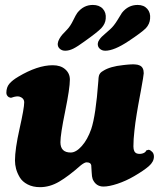

<svg xmlns="http://www.w3.org/2000/svg" viewBox="-20 -753 647 782"><path d="M325.7 -585.4Q295.9 -563.5 278.6 -554.9Q261.2 -546.4 245.6 -546.4Q231.9 -546.4 222.9 -554.9Q213.9 -563.5 215.3 -576.2Q216.3 -585.4 222.2 -595.5Q228 -605.5 233.6 -611.8Q239.3 -618.2 253.9 -633.3Q266.6 -646.5 278.1 -670.2Q289.6 -693.8 294.9 -700.7Q320.3 -732.9 357.9 -732.9Q384.3 -732.9 398.7 -717.3Q413.1 -701.7 410.6 -676.8Q409.2 -656.2 392.6 -638.2Q376 -621.1 325.7 -585.4ZM503.4 -585.4Q444.8 -546.4 408.7 -546.4Q395 -546.4 386 -554.9Q377 -563.5 378.4 -576.2Q378.9 -583 384.3 -590.8Q389.6 -598.6 395 -603.8Q400.4 -608.9 411.6 -618.7Q422.9 -628.4 428.2 -633.3Q443.8 -647 459 -672.1Q474.1 -697.3 476.6 -700.7Q502 -732.9 540.5 -732.9Q565.9 -732.9 579.8 -717Q593.8 -701.2 591.3 -676.8Q589.8 -655.3 574.2 -638.2Q556.6 -620.6 503.4 -585.4ZM143.1 9.3Q113.8 9.3 92.3 -2Q70.8 -13.2 60.3 -31Q49.8 -48.8 45.4 -65.7Q41 -82.5 41 -99.1Q41 -145.5 59.8 -229.2Q78.6 -313 78.6 -335.9Q78.6 -345.7 72.3 -352.1Q67.4 -356.9 59.6 -359.4Q48.3 -362.8 27.8 -355.5Q23.4 -353.5 15.6 -357.4Q5.9 -364.3 5.9 -375Q5.9 -397.5 18.1 -411.9Q30.3 -426.3 54.2 -440.4Q132.8 -487.3 194.8 -487.3Q226.6 -487.3 245.1 -471.2Q264.6 -454.6 264.6 -428.7Q264.6 -393.6 245.4 -299.6Q226.1 -205.6 226.1 -173.8Q226.1 -131.8 268.1 -131.8Q289.6 -131.8 313 -158Q336.4 -184.1 351.6 -227.5Q370.1 -282.7 380.4 -421.4Q380.4 -423.3 380.9 -428Q381.3 -432.6 381.3 -434.6Q381.3 -436.5 382.1 -440.4Q382.8 -444.3 383.5 -446.3Q384.3 -448.2 385.7 -451.2Q387.2 -454.1 389.2 -456.1Q391.1 -458 394 -460.4Q397 -462.9 400.9 -464.8Q428.7 -482.4 481 -487.8Q483.9 -488.3 491.5 -489Q499 -489.7 502.4 -490Q505.9 -490.2 512.5 -490.7Q519 -491.2 522.7 -491Q526.4 -490.7 531.5 -490.5Q536.6 -490.2 540.5 -489.3Q544.4 -488.3 547.9 -486.8Q565.4 -480 565.4 -454.6Q565.4 -446.8 553.7 -382.8Q552.7 -378.4 548.3 -354Q543.9 -329.6 542.2 -320.6Q540.5 -311.5 536.9 -289.3Q533.2 -267.1 531.5 -253.9Q529.8 -240.7 527.6 -221.9Q525.4 -203.1 524.4 -187.3Q523.4 -171.4 523.4 -156.7Q523.4 -132.8 537.6 -127.9Q548.3 -124.5 560.3 -127.9Q572.3 -131.3 576.2 -140.6Q585 -143.1 585.9 -143.1Q593.8 -141.1 600.3 -134Q606.9 -127 606.9 -115.2Q606.9 -94.2 586.2 -76.2Q565.4 -58.1 525.9 -35.2Q493.2 -16.1 458.7 -4.6Q424.3 6.8 401.4 6.8Q370.6 6.8 357.4 -23.4Q354 -32.7 353.3 -52Q352.5 -71.3 351.6 -80.1Q349.6 -91.8 332.5 -91.8Q324.7 -91.8 309.6 -80.1Q258.8 -35.2 220.7 -12.9Q182.6 9.3 143.1 9.3Z"/></svg>

Font: Cooper* ExtraBold
Style: Italic
Weight: 800
Italic angle: -7°
Designer: Owen Earl
Foundry: indestructible type*
Version: Version 0.001